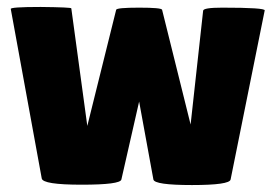

<svg xmlns="http://www.w3.org/2000/svg" viewBox="-20 -526 792 552"><path d="M564 -495Q564 -504 619 -504Q743 -504 741 -496L643 -10Q640 6 532 6Q424 6 421 -10L380 -234L329 -10Q326 5 214.5 5Q103 5 100 -13L11 -500Q8 -506 97 -506Q185 -505 185 -502L231 -164L314 -498Q316 -504 380 -504Q444 -504 446 -498L528 -168Z"/></svg>

Font: Lilita One Rus
Style: Regular
Weight: 400
Designer: Juan Montoreano
Foundry: Juan Montoreano
Version: Version 1.002